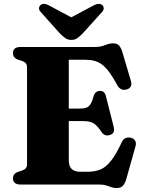

<svg xmlns="http://www.w3.org/2000/svg" viewBox="-20 -939 723 977"><path d="M250.5 -386.5H388Q419 -386.5 432.5 -399Q446 -411.5 455.5 -447Q459.5 -462.5 468.2 -469.5Q477 -476.5 488.5 -476.5Q512.5 -477 519 -449.5L558.5 -293.5Q562.5 -276.5 558 -266.8Q553.5 -257 540.5 -252.5Q527.5 -248 516.5 -251.2Q505.5 -254.5 497.5 -266Q482 -289.5 469 -301.8Q456 -314 440 -318.5Q424 -323 399 -323H250.5ZM46 -669.5Q46 -684 55.5 -692Q65 -700 85 -700H465Q486.5 -700 500.5 -704.5Q514.5 -709 527 -713.8Q539.5 -718.5 555.5 -718.5Q575.5 -718.5 586 -707Q596.5 -695.5 604 -669.5L646 -527.5Q651 -511.5 646 -500.5Q641 -489.5 627 -484.5Q610.5 -479 597.5 -484.8Q584.5 -490.5 576.5 -506.5Q555 -546 536.5 -571.2Q518 -596.5 499 -610.5Q480 -624.5 459.2 -629.8Q438.5 -635 412.5 -635H330V-122.5Q330 -93.5 344.8 -79.2Q359.5 -65 387.5 -65H427Q463.5 -65 491.5 -76.8Q519.5 -88.5 545 -121Q570.5 -153.5 600 -216Q606.5 -230.5 618 -235.8Q629.5 -241 644 -238.5Q660 -235.5 667.2 -223.8Q674.5 -212 669.5 -194.5L623.5 -31Q616.5 -6 605.8 6Q595 18 573 18Q558.5 18 546.8 13.5Q535 9 520.5 4.5Q506 0 484.5 0H85Q65 0 55.5 -8.2Q46 -16.5 46 -30.5Q46 -55 70.5 -64L92 -71Q105 -75.5 111.2 -83Q117.5 -90.5 117.5 -102.5V-597.5Q117.5 -609.5 111.2 -617Q105 -624.5 92 -629L70.5 -636Q46 -645 46 -669.5ZM386 -827.5 231 -910.5Q202.5 -926.5 186 -913Q179.5 -907.5 178.5 -897.5Q177.5 -887.5 189 -876L285 -768.5Q300 -754 312.2 -745Q324.5 -736 343 -736Q361.5 -736 373.8 -745Q386 -754 400.5 -768.5L497.5 -876Q508.5 -887.5 507.8 -897.5Q507 -907.5 500.5 -913Q483.5 -926.5 454.5 -910.5L299.5 -827.5Z"/></svg>

Font: Fraunces ExtraBold
Style: Regular
Weight: 800
Version: Version 1.000;[b76b70a41]